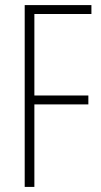

<svg xmlns="http://www.w3.org/2000/svg" viewBox="-20 -734 398 754"><path d="M115 0V-324H327V-359H115V-679H339V-714H77V0Z"/></svg>

Font: Noto Sans Sinhala UI ExtraCondensed ExtraLight
Style: Regular
Weight: 200
Width: 2
Designer: Jelle Bosma - Monotype Design Team
Foundry: Monotype Imaging Inc.
Version: Version 2.006